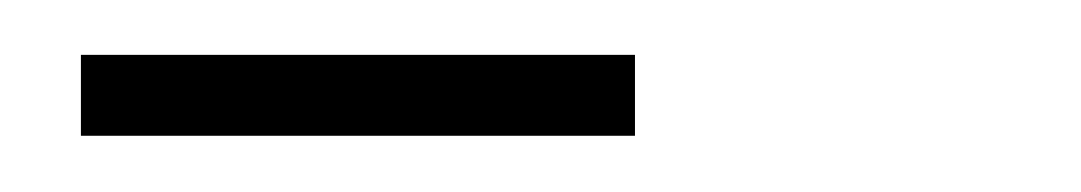

<svg xmlns="http://www.w3.org/2000/svg" viewBox="-20 -693 394 70"><path d="M9.5 -673H211.5V-643.5H9.5Z"/></svg>

Font: Big Shoulders Thin
Style: Regular
Weight: 100
Version: Version 2.002